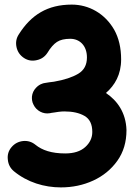

<svg xmlns="http://www.w3.org/2000/svg" viewBox="-20 -752 588 839"><path d="M30.3 -108.9C17.1 -93.3 11.7 -75.2 14.2 -54.7C16.1 -33.7 24.9 -17.1 40.5 -3.9C99.6 44.9 173.8 66.9 246.1 66.9C296.4 66.9 343.8 57.1 387.2 37.1C430.7 17.1 465.8 -11.7 492.7 -49.3C519.5 -86.9 532.7 -131.3 532.7 -183.6C530.3 -260.3 492.2 -312.5 442.9 -345.7C481.9 -379.4 509.3 -426.3 509.3 -492.2C509.3 -543 499 -586.4 479 -622.1C438 -693.4 368.2 -731.9 293.5 -731.9C188 -731.9 116.2 -687.5 62 -601.6C50.8 -584.5 47.9 -565.9 52.2 -545.9C56.6 -525.4 67.9 -509.8 85 -498.5C102.1 -487.3 121.1 -484.4 141.1 -489.3C161.1 -493.7 176.3 -504.4 187.5 -521.5C200.7 -543.5 214.8 -559.6 229 -568.8C243.2 -578.1 262.7 -582.5 287.1 -582.5C327.6 -582.5 359.9 -553.2 359.9 -501C359.9 -468.3 347.2 -444.8 321.8 -429.7C296.4 -414.6 261.2 -402.8 215.8 -395C200.7 -393.6 187 -391.1 175.3 -389.2C171.4 -388.7 167.5 -387.7 164.1 -386.2C153.8 -382.8 145 -376.5 137.2 -368.2C127 -357.4 121.1 -344.7 119.6 -330.1C119.1 -324.7 119.6 -319.3 120.1 -314C121.1 -307.1 123 -300.8 126.5 -294.4C138.7 -268.6 168 -252 197.8 -257.3C201.2 -257.8 203.6 -258.3 205.1 -258.8C214.4 -260.3 224.6 -261.2 234.9 -263.2C245.1 -264.6 253.9 -265.1 261.2 -265.1C296.9 -265.1 326.2 -258.8 349.1 -245.6C372.1 -232.4 383.3 -209 383.3 -175.3C383.3 -149.9 373 -127.9 352.5 -109.4C332 -90.8 302.7 -81.5 265.1 -81.5C205.1 -81.5 164.1 -95.7 135.3 -119.1C119.1 -132.3 101.1 -137.7 80.6 -135.7C60.1 -133.3 43.5 -124.5 30.3 -108.9Z"/></svg>

Font: Mikhak ExtraBold
Style: Regular
Weight: 800
Designer: Amin Abedi
Version: Version 3.2